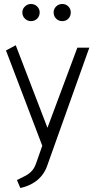

<svg xmlns="http://www.w3.org/2000/svg" viewBox="-20 -724 478 963"><path d="M160 98Q152 120 139 134Q126 148 108 157.5Q90 167 65 179L82 219Q114 212 140.5 197.5Q167 183 186 161Q205 139 215 112L428 -485H368L218 -83L59 -497L10 -471L192 7ZM135 -618Q154 -618 166.5 -630.5Q179 -643 179 -662Q179 -679 166.5 -691.5Q154 -704 135 -704Q118 -704 105 -691.5Q92 -679 92 -662Q92 -643 105 -630.5Q118 -618 135 -618ZM292 -618Q311 -618 323 -630.5Q335 -643 335 -662Q335 -679 323 -691.5Q311 -704 292 -704Q274 -704 261.5 -691.5Q249 -679 249 -662Q249 -643 261.5 -630.5Q274 -618 292 -618Z"/></svg>

Font: Catamaran Light
Style: Regular
Weight: 300
Designer: Pria Ravichandran
Version: Version 2.000